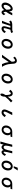

<svg xmlns="http://www.w3.org/2000/svg" viewBox="4980 -5900 1039 11040"><g transform="rotate(90 5500.0 -380.5)"><path d="M855 -87.9Q824.7 -25.9 785.2 10.3Q739.3 51.3 690.9 51.3Q587.9 51.3 558.1 -97.2Q505.4 -36.6 460.9 -4.4Q384.8 51.3 303.7 51.3Q222.7 51.3 173.8 -6.8Q126 -63.5 126 -151.9Q126 -235.8 167 -326.2Q226.1 -458.5 331.1 -534.2Q409.7 -590.8 487.3 -590.8Q571.8 -590.8 610.8 -514.6Q634.8 -466.3 642.1 -377.9Q690.9 -466.3 726.1 -564.9H862.8Q770 -359.4 655.8 -203.1Q664.1 -66.9 699.7 -66.9Q741.7 -66.9 779.8 -170.9ZM539.1 -232.9Q539.1 -338.4 522.9 -413.6Q510.3 -473.6 459.5 -473.6Q404.8 -473.6 341.3 -388.2Q294.9 -325.7 272.5 -252.9Q257.8 -204.6 257.8 -163.1Q257.8 -120.6 273.9 -94.7Q291 -66.9 325.2 -66.9Q375.5 -66.9 435.1 -114.3Q472.7 -144.5 509.3 -190.9Q539.1 -229 539.1 -232.9Z M1158.2 -486.8Q1264.2 -564.9 1397 -564.9H1675.3Q1763.2 -564.9 1823.2 -612.8L1881.3 -515.1Q1810.5 -463.9 1690.4 -459Q1598.1 -172.9 1598.1 -112.3Q1598.1 -67.4 1642.1 -67.4Q1676.8 -67.4 1717.8 -101.1Q1762.7 -137.7 1802.2 -205.1L1879.4 -114.3Q1826.7 -36.6 1763.7 5.9Q1696.8 50.8 1630.9 50.8Q1567.9 50.8 1529.8 17.1Q1487.3 -20.5 1487.3 -89.8Q1487.3 -139.6 1518.1 -252Q1545.4 -350.6 1577.1 -457H1470.2Q1398.9 -234.4 1311 24.9H1174.3Q1283.7 -225.1 1355 -450.2Q1283.7 -445.8 1216.3 -388.2Z M2544.9 -590.8Q2662.1 -590.8 2728 -506.8Q2781.7 -438.5 2781.7 -330.1Q2781.7 -193.4 2707.5 -86.9Q2664.1 -24.4 2602.5 11.2Q2535.2 50.8 2457 50.8Q2338.4 50.8 2271 -30.8Q2214.8 -99.1 2214.8 -207Q2214.8 -319.3 2272 -418Q2335.9 -527.3 2439 -569.8Q2489.7 -590.8 2544.9 -590.8ZM2543 -482.9Q2489.3 -482.9 2440.4 -441.4Q2398.4 -406.2 2372.1 -351.6Q2338.9 -283.2 2338.9 -208Q2338.9 -155.8 2358.4 -118.7Q2390.6 -58.1 2458 -58.1Q2521 -58.1 2574.7 -114.3Q2611.8 -153.3 2633.3 -208.5Q2655.8 -267.1 2655.8 -330.6Q2655.8 -397 2629.9 -436.5Q2599.6 -482.9 2543 -482.9Z M3281.7 24.9H3128.9Q3360.8 -287.6 3529.8 -533.2Q3528.8 -645 3509.3 -685.5Q3491.7 -723.1 3450.2 -723.1Q3383.8 -723.1 3300.8 -621.1L3236.8 -710.9Q3365.2 -830.1 3474.1 -830.1Q3585 -830.1 3625.5 -726.1Q3645 -675.8 3647 -586.4Q3649.9 -472.2 3669.4 -358.9Q3704.1 -161.6 3822.8 24.9H3665Q3584.5 -136.2 3549.8 -367.2Z M4544.9 -590.8Q4662.1 -590.8 4728 -506.8Q4781.7 -438.5 4781.7 -330.1Q4781.7 -193.4 4707.5 -86.9Q4664.1 -24.4 4602.5 11.2Q4535.2 50.8 4457 50.8Q4338.4 50.8 4271 -30.8Q4214.8 -99.1 4214.8 -207Q4214.8 -319.3 4272 -418Q4335.9 -527.3 4439 -569.8Q4489.7 -590.8 4544.9 -590.8ZM4543 -482.9Q4489.3 -482.9 4440.4 -441.4Q4398.4 -406.2 4372.1 -351.6Q4338.9 -283.2 4338.9 -208Q4338.9 -155.8 4358.4 -118.7Q4390.6 -58.1 4458 -58.1Q4521 -58.1 4574.7 -114.3Q4611.8 -153.3 4633.3 -208.5Q4655.8 -267.1 4655.8 -330.6Q4655.8 -397 4629.9 -436.5Q4599.6 -482.9 4543 -482.9Z M5143.1 -442.9Q5175.3 -505.9 5221.7 -542Q5284.2 -590.8 5358.4 -590.8Q5534.2 -590.8 5542 -307.1Q5643.6 -450.2 5777.8 -579.1L5869.1 -491.2Q5668.9 -331.5 5541 -154.8Q5539.1 -18.1 5497.6 54.2Q5460.9 119.1 5408.2 119.1Q5358.9 119.1 5358.9 39.1Q5358.9 -55.7 5444.8 -179.2Q5442.4 -340.3 5421.9 -406.7Q5398.4 -483.9 5350.1 -483.9Q5298.3 -483.9 5243.2 -383.8Z M6714.8 -136.7Q6660.6 -52.7 6611.3 -10.7Q6538.1 51.3 6448.2 51.3Q6359.4 51.3 6309.6 -9.3Q6273.9 -52.2 6273.9 -113.3Q6273.9 -167 6313 -265.1Q6348.6 -355.5 6449.2 -564.9H6599.1Q6397.9 -202.1 6397.9 -126.5Q6397.9 -65.9 6455.1 -65.9Q6535.2 -65.9 6605 -199.7Z M7868.7 -564.9 7833 -462.9H7691.9Q7757.8 -411.1 7757.8 -308.1Q7757.8 -177.7 7680.7 -77.1Q7587.4 44.9 7438.5 44.9Q7337.9 44.9 7270.5 -17.1Q7195.8 -85.9 7195.8 -203.6Q7195.8 -354 7309.1 -465.3Q7410.6 -564.9 7557.6 -564.9ZM7517.6 -460Q7459.5 -460 7408.7 -415Q7367.7 -378.4 7343.8 -322.8Q7318.8 -265.1 7318.8 -203.6Q7318.8 -150.9 7340.8 -114.7Q7373 -60.1 7438.5 -60.1Q7507.8 -60.1 7562.5 -118.2Q7635.7 -195.3 7635.7 -313.5Q7635.7 -389.6 7600.6 -427.2Q7569.8 -460 7517.6 -460Z M8116.2 119.1Q8206.5 -170.9 8299.3 -564.9H8426.3Q8353 -303.7 8353 -208.5Q8353 -146.5 8374 -109.9Q8396.5 -69.8 8442.4 -69.8Q8516.6 -69.8 8564 -163.6Q8612.3 -259.3 8669.4 -564.9H8798.3Q8702.6 -213.9 8702.6 -121.1Q8702.6 -66.9 8736.3 -66.9Q8759.8 -66.9 8788.6 -98.6Q8826.2 -139.2 8853 -209L8944.3 -134.8Q8846.7 51.3 8725.6 51.3Q8630.4 51.3 8613.3 -69.8Q8540 51.3 8435.1 51.3Q8377.9 51.3 8338.4 3.9Q8314 -25.9 8302.2 -73.7Q8265.1 36.6 8246.1 119.1Z M9538.6 -650.9 9624.5 -879.9H9782.7L9636.2 -650.9ZM9544.9 -590.8Q9662.1 -590.8 9728 -506.8Q9781.7 -438.5 9781.7 -330.1Q9781.7 -193.4 9707.5 -86.9Q9664.6 -24.9 9602.5 11.2Q9535.2 50.8 9457 50.8Q9338.4 50.8 9271 -30.8Q9214.8 -98.6 9214.8 -207Q9214.8 -319.3 9272 -418Q9335.9 -527.3 9439 -569.8Q9488.8 -590.8 9544.9 -590.8ZM9543 -482.9Q9489.3 -482.9 9440.4 -441.4Q9397.9 -405.8 9372.1 -351.6Q9338.9 -282.7 9338.9 -208Q9338.9 -155.8 9358.4 -118.7Q9390.6 -58.1 9458 -58.1Q9521.5 -58.1 9574.7 -114.3Q9611.8 -152.8 9633.3 -208.5Q9655.8 -266.6 9655.8 -330.6Q9655.8 -396.5 9629.9 -436.5Q9599.6 -482.9 9543 -482.9Z M10868.7 -564.9 10833 -462.9H10691.9Q10757.8 -411.1 10757.8 -308.1Q10757.8 -177.7 10680.7 -77.1Q10587.4 44.9 10438.5 44.9Q10337.9 44.9 10270.5 -17.1Q10195.8 -85.9 10195.8 -203.6Q10195.8 -354 10309.1 -465.3Q10410.6 -564.9 10557.6 -564.9ZM10517.6 -460Q10459.5 -460 10408.7 -415Q10367.7 -378.4 10343.8 -322.8Q10318.8 -265.1 10318.8 -203.6Q10318.8 -150.9 10340.8 -114.7Q10373 -60.1 10438.5 -60.1Q10507.8 -60.1 10562.5 -118.2Q10635.7 -195.3 10635.7 -313.5Q10635.7 -389.6 10600.6 -427.2Q10569.8 -460 10517.6 -460Z"/></g></svg>

Font: BIZ UDGothic
Style: Bold
Weight: 700
Monospace: yes
Designer: TypeBank Co., Ltd.
Foundry: Morisawa Inc.
Version: Version 1.05